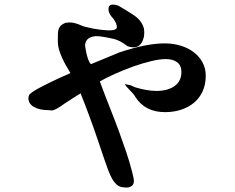

<svg xmlns="http://www.w3.org/2000/svg" viewBox="-20 -717 1040 848"><path d="M369.1 -545.9Q357.4 -536.1 355.5 -517.6Q355.5 -517.6 356.9 -507.3Q358.4 -497.1 361.3 -483.4Q364.3 -469.7 369.1 -455.6Q374 -441.4 381.8 -433.6L506.8 -485.4Q568.4 -505.9 617.7 -515.6Q667 -525.4 707 -525.4Q744.1 -525.4 776.9 -515.6Q809.6 -505.9 834.5 -487.3Q859.4 -468.8 874 -442.4Q888.7 -416 888.7 -382.8Q888.7 -344.7 875.5 -314.9Q862.3 -285.2 838.4 -264.6Q814.5 -244.1 781.2 -232.9Q748 -221.7 709 -221.7Q620.1 -221.7 577.1 -290Q574.2 -295.9 567.9 -303.2Q561.5 -310.5 554.2 -317.9Q546.9 -325.2 540.5 -332.5Q534.2 -339.8 531.2 -345.7L558.6 -339.8Q557.6 -339.8 578.1 -331.1Q604.5 -323.2 627.9 -319.3Q651.4 -315.4 670.9 -315.4Q720.7 -315.4 751 -336.9Q781.2 -358.4 781.2 -399.4Q781.2 -427.7 762.7 -441.9Q744.1 -456.1 711.9 -456.1Q685.5 -456.1 647 -446.8Q608.4 -437.5 567.4 -422.9Q526.4 -408.2 487.3 -390.6Q448.2 -373 420.9 -357.4Q447.3 -286.1 468.8 -232.4Q490.2 -178.7 506.8 -132.8Q523.4 -86.9 537.6 -45.4Q551.8 -3.9 563.5 42Q571.3 70.3 571.3 83Q571.3 96.7 562 104Q552.7 111.3 540 111.3Q526.4 111.3 515.6 108.9Q504.9 106.4 495.1 98.1Q485.4 89.8 476.1 74.2Q466.8 58.6 457 32.2Q451.2 17.6 439 -18.6Q426.8 -54.7 410.6 -102.5Q394.5 -150.4 375 -203.1Q355.5 -255.9 335.9 -304.7Q316.4 -293 299.3 -281.7Q282.2 -270.5 265.6 -259.8Q245.1 -245.1 233.9 -238.8Q222.7 -232.4 215.8 -230.5Q209 -228.5 204.6 -229.5Q200.2 -230.5 194.3 -230.5Q154.3 -230.5 129.9 -244.6Q105.5 -258.8 105.5 -283.2Q105.5 -290 107.9 -295.9Q110.4 -301.8 124.5 -311.5Q138.7 -321.3 168 -336.4Q197.3 -351.6 250 -376Q266.6 -383.8 273.4 -386.2Q280.3 -388.7 291 -394.5Q283.2 -407.2 273.9 -423.3Q264.6 -439.5 255.9 -458Q247.1 -476.6 241.2 -496.1Q235.4 -515.6 235.4 -536.1Q235.4 -554.7 235.8 -567.9Q236.3 -581.1 239.7 -590.3Q243.2 -599.6 250 -605.5Q256.8 -611.3 269.5 -616.2Q285.2 -619.1 298.3 -617.2Q311.5 -615.2 322.3 -611.3Q333 -607.4 341.8 -603.5Q350.6 -599.6 356.4 -598.6Q394.5 -588.9 421.9 -585.9Q492.2 -577.1 496.1 -594.7Q497.1 -612.3 480.5 -634.8Q463.9 -651.4 460 -668Q453.1 -708 502 -692.4Q536.1 -672.9 570.3 -650.4Q605.5 -627 615.2 -592.8Q619.1 -574.2 615.2 -552.7Q600.6 -493.2 543.9 -512.7Q510.7 -538.1 483.4 -544.9Q460 -550.8 426.8 -555.7Q389.6 -561.5 369.1 -545.9Z"/></svg>

Font: JasonHandwriting1
Style: Regular
Weight: 400
Version: Version 1.48.20